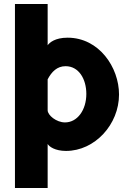

<svg xmlns="http://www.w3.org/2000/svg" viewBox="-20 -730 640 963"><path d="M311 27C456 27 577 -106 577 -256C577 -392 477 -541 319 -541C256 -541 228 -516 219 -503V-710H55V213H219V-8C226 5 256 27 311 27ZM309 -398C375 -398 413 -334 413 -259C413 -178 368 -116 306 -116C263 -116 219 -152 219 -177V-332C239 -370 266 -398 309 -398Z"/></svg>

Font: FIGSv2-sans-serif ExtraBold
Style: Regular
Weight: 800
Designer: Matt McInerney, Pablo Impallari, Rodrigo Fuenzalida,Mirko Velimirovic
Foundry: Matt McInerney, Pablo Impallari, Rodrigo Fuenzalida
Version: Version 4.021;hotconv 1.0.109;makeotfexe 2.5.65596